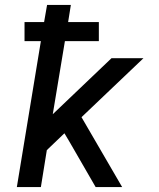

<svg xmlns="http://www.w3.org/2000/svg" viewBox="-20 -755 640 775"><path d="M48 0 145 -589H79V-666H158L170 -735H266L255 -666H379V-589H242L193 -294L430 -520H559L309 -282L473 0H366L258 -187L240 -217L169 -149L145 0Z"/></svg>

Font: Iosevka SS04 Md Ex Obl
Style: Regular
Weight: 500
Width: 7
Italic angle: -9°
Monospace: yes
Designer: Belleve Invis
Foundry: Belleve Invis
Version: Version 19.0.0; ttfautohint (v1.8.4)